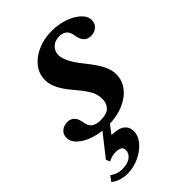

<svg xmlns="http://www.w3.org/2000/svg" viewBox="-262 -629 979 979"><g transform="rotate(-45 228.0 -139.5)"><path d="M164.5 10.5Q112 10.5 67.8 -3.8Q23.5 -18 -3.2 -42.2Q-30 -66.5 -30 -96Q-30 -119.5 -13 -134.5Q4 -149.5 30 -149.5Q77.5 -149.5 86.5 -92.5Q91 -60.5 108.8 -48Q126.5 -35.5 157 -35.5Q202.5 -35.5 221.5 -55Q240.5 -74.5 240.5 -107.5Q240.5 -126 235 -143.5Q229.5 -161 214.2 -184.2Q199 -207.5 168.5 -243Q132 -286 116.5 -318.5Q101 -351 101 -381Q101 -426 128.5 -460.5Q156 -495 201.8 -514.8Q247.5 -534.5 302.5 -534.5Q349.5 -534.5 391.5 -520.2Q433.5 -506 460 -481.8Q486.5 -457.5 486.5 -428Q486.5 -404.5 469.8 -389.2Q453 -374 426.5 -374Q379 -374 369.5 -432Q365 -464 349.2 -476Q333.5 -488 311 -488Q280 -488 259.8 -470Q239.5 -452 239.5 -422Q239.5 -377 299.5 -303Q345.5 -245.5 362.5 -211.2Q379.5 -177 379.5 -146Q379.5 -100 351.5 -64.8Q323.5 -29.5 274.8 -9.5Q226 10.5 164.5 10.5ZM62 254.5Q34 254.5 10 246.2Q-14 238 -27 224.5L-6.5 197.5Q6.5 206.5 22.2 212.8Q38 219 61 219Q99 219 119.8 202.5Q140.5 186 140.5 163.5Q140.5 146 128.5 139.5Q116.5 133 97 133Q80.5 133 67 137Q53.5 141 42 147L33.5 125.5L145.5 -16.5H198L142.5 57Q192.5 57 215 74.8Q237.5 92.5 237.5 122.5Q237.5 157 211.8 187Q186 217 145.8 235.8Q105.5 254.5 62 254.5Z"/></g></svg>

Font: Libre Caslon Text Bold
Style: Italic
Weight: 700
Italic angle: -22.583°
Designer: Pablo Impallari, Rodrigo Fuenzalida, Katja Schimmel
Foundry: Pablo Impallari, Rodrigo Fuenzalida
Version: Version 2.000